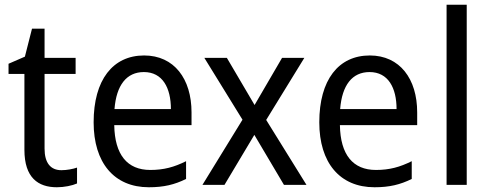

<svg xmlns="http://www.w3.org/2000/svg" viewBox="-20 -780 2066 810"><path d="M239 -62C194 -62 168 -92 168 -153V-468H299V-536H168V-659H115L85 -541L16 -511V-468H83V-148C83 -30 141 10 220 10C251 10 285 3 305 -6V-73C288 -67 262 -62 239 -62Z M588 -546C456 -546 375 -443 375 -264C375 -94 461 10 608 10C671 10 716 -1 765 -25V-100C715 -75 671 -63 614 -63C517 -63 464 -127 462 -252H788V-306C788 -447 715 -546 588 -546ZM587 -476C666 -476 701 -409 701 -320H463C471 -421 514 -476 587 -476Z M1003 -275 834 0H927L1053 -211L1178 0H1273L1103 -274L1264 -536H1170L1054 -337L937 -536H842Z M1540 -546C1408 -546 1327 -443 1327 -264C1327 -94 1413 10 1560 10C1623 10 1668 -1 1717 -25V-100C1667 -75 1623 -63 1566 -63C1469 -63 1416 -127 1414 -252H1740V-306C1740 -447 1667 -546 1540 -546ZM1539 -476C1618 -476 1653 -409 1653 -320H1415C1423 -421 1466 -476 1539 -476Z M1949 0V-760H1864V0Z"/></svg>

Font: Noto Sans Arabic UI SmCn
Style: Regular
Weight: 400
Width: 4
Designer: Monotype Design Team, Nadine Chahine and Nizar Qandah
Foundry: Monotype Imaging Inc.
Version: Version 2.010